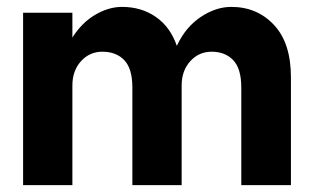

<svg xmlns="http://www.w3.org/2000/svg" viewBox="-20 -537 911 557"><path d="M364 -283Q364 -338 340.5 -362.5Q317 -387 277 -387Q240 -387 215 -359.5Q190 -332 190 -289V0H47V-500H190V-428Q217 -471 256 -494Q295 -517 334 -517Q390 -517 432 -488Q474 -459 493 -404Q518 -458 562 -487.5Q606 -517 651 -517Q726 -517 775 -464.5Q824 -412 824 -313V0H680V-283Q680 -338 656.5 -362.5Q633 -387 594 -387Q557 -387 532 -359.5Q507 -332 507 -289V0H364Z"/></svg>

Font: Overused Grotesk
Style: Bold
Weight: 700
Version: Version 0.003